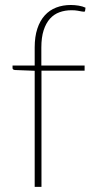

<svg xmlns="http://www.w3.org/2000/svg" viewBox="-20 -730 376 750"><path d="M115.5 0V-453.5L38.5 -456.5Q29 -457.5 29 -464V-474H115.5V-544.5Q115.5 -586.5 125.8 -617.8Q136 -649 154.8 -669.8Q173.5 -690.5 199.5 -700.5Q225.5 -710.5 256.5 -710.5Q271.5 -710.5 287 -708Q302.5 -705.5 314 -700L312.5 -688.5Q312 -684.5 309 -684.2Q306 -684 299.5 -685.2Q293 -686.5 283.2 -688.2Q273.5 -690 259.5 -690Q234 -690 212.5 -682.2Q191 -674.5 175.2 -657Q159.5 -639.5 150.5 -611.8Q141.5 -584 141.5 -544V-474H310.5V-454H142V0Z"/></svg>

Font: Lato ExtraLight
Style: Regular
Weight: 275
Designer: Lukasz Dziedzic with Adam Twardoch and Botio Nikoltchev
Foundry: tyPoland Lukasz Dziedzic
Version: Version 2.015; 2015-08-06; http://www.latofonts.com/